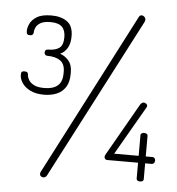

<svg xmlns="http://www.w3.org/2000/svg" viewBox="-55 -819 819 890"><g transform="rotate(5 355.0 -374.0)"><path d="M149 -362Q110 -362 84.5 -375Q59 -388 46.5 -407Q34 -426 34 -445Q34 -456 38 -459Q42 -462 49 -462Q60 -462 63.5 -458Q67 -454 67 -448Q67 -438 74 -425Q81 -412 98.5 -402.5Q116 -393 148 -393Q188 -393 209.5 -411Q231 -429 231 -468V-477Q231 -512 209 -527.5Q187 -543 149 -543Q142 -543 138.5 -547.5Q135 -552 135 -557Q135 -563 138.5 -567.5Q142 -572 149 -572Q184 -572 202 -585.5Q220 -599 220 -636Q220 -668 203.5 -684Q187 -700 151 -700Q120 -700 104.5 -691Q89 -682 83 -670Q77 -658 77 -647Q77 -640 73 -635.5Q69 -631 61 -631Q51 -631 47.5 -635Q44 -639 44 -650Q44 -664 52.5 -683Q61 -702 84.5 -716.5Q108 -731 152 -731Q197 -731 225 -711Q253 -691 253 -643Q253 -609 240 -587.5Q227 -566 207 -558Q232 -549 248 -529.5Q264 -510 264 -477V-468Q264 -430 248.5 -406.5Q233 -383 207 -372.5Q181 -362 149 -362ZM179 20Q173 20 168 16Q163 12 163 5Q163 -1 165 -4L556 -760Q560 -768 569 -768Q575 -768 581 -762.5Q587 -757 587 -749Q587 -744 584 -738L196 9Q193 15 188.5 17.5Q184 20 179 20ZM627 0Q621 0 616 -3Q611 -6 611 -13V-86H467Q461 -86 457.5 -90Q454 -94 454 -100Q454 -102 456 -108L597 -355Q600 -360 604.5 -363Q609 -366 613 -366Q619 -366 624.5 -362Q630 -358 630 -352Q630 -349 628 -345L497 -118H611V-214Q611 -220 616 -223Q621 -226 627 -226Q634 -226 639 -223Q644 -220 644 -214V-118H675Q682 -118 685.5 -113Q689 -108 689 -102Q689 -96 685 -91Q681 -86 675 -86H644V-13Q644 -6 639 -3Q634 0 627 0Z"/></g></svg>

Font: Dosis ExtraLight ExtraLight
Style: Regular
Weight: 250
Version: Version 3.001; ttfautohint (v1.8.2)